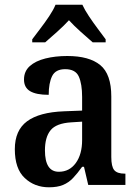

<svg xmlns="http://www.w3.org/2000/svg" viewBox="-20 -786 587 816"><path d="M188 10Q127 10 85 -29.5Q43 -69 43 -152Q43 -232 95 -270.5Q147 -309 252 -313L329 -316V-374Q329 -429 315 -460.5Q301 -492 257 -492Q216 -492 201.5 -462.5Q187 -433 187 -383Q134 -383 108 -398.5Q82 -414 82 -448Q82 -483 106.5 -505Q131 -527 173 -537.5Q215 -548 266 -548Q359 -548 406 -509.5Q453 -471 453 -376V-119Q453 -78 465.5 -63Q478 -48 510 -48H513V0H355L337 -77H329Q309 -49 290.5 -29.5Q272 -10 248 0Q224 10 188 10ZM230 -56Q275 -56 302 -93Q329 -130 329 -191V-269L282 -266Q219 -262 195 -232.5Q171 -203 171 -147Q171 -56 230 -56ZM117 -619Q131 -638 151 -664Q171 -690 189 -717Q207 -744 216 -766H330Q340 -744 358 -717Q376 -690 395.5 -664Q415 -638 429 -619V-606H374Q353 -624 323.5 -650.5Q294 -677 273 -700Q252 -677 223 -651Q194 -625 172 -606H117Z"/></svg>

Font: Noto Serif Sinhala SemiCondensed SemiBold
Style: Regular
Weight: 600
Width: 4
Designer: Jelle Bosma - Monotype Design Team
Foundry: Monotype Imaging Inc.
Version: Version 2.007; ttfautohint (v1.8.4.7-5d5b)